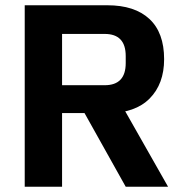

<svg xmlns="http://www.w3.org/2000/svg" viewBox="-20 -710 689 730"><path d="M74 0V-690H388Q492 -690 548 -638Q604 -586 604 -485Q604 -391 549 -335.5Q494 -280 390 -280H216V0ZM458 0 260 -354H418L619 0ZM378 -386Q458 -386 458 -470V-497Q458 -581 378 -581H216V-386Z"/></svg>

Font: Mozilla Text ExtraLight
Style: Regular
Weight: 200
Designer: Studio DRAMA
Foundry: Studio DRAMA
Version: Version 1.000